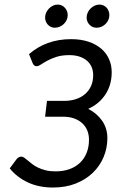

<svg xmlns="http://www.w3.org/2000/svg" viewBox="-20 -820 514 846"><path d="M22.9 0ZM472.2 -501.5Q472.2 -446.3 444.8 -404.3Q417.5 -362.3 368.7 -340.3Q407.2 -320.8 430.2 -287.6Q453.1 -254.4 453.1 -211.4Q453.1 -167.5 436.5 -127.9Q419.9 -88.4 388.9 -58.6Q357.9 -28.8 313.5 -11.2Q269 6.3 213.4 6.3Q150.9 6.3 102.5 -16.4Q54.2 -39.1 22.9 -78.1L52.7 -118.2Q56.6 -123.5 62.3 -126.7Q67.9 -129.9 74.2 -129.9Q80.1 -129.9 86.9 -125Q93.8 -120.1 102.3 -113Q110.8 -106 121.6 -97.4Q132.3 -88.9 147 -81.8Q161.6 -74.7 180.7 -69.8Q199.7 -64.9 224.1 -64.9Q258.8 -64.9 286.1 -74.7Q313.5 -84.5 332.5 -102.8Q351.6 -121.1 361.8 -146.7Q372.1 -172.4 372.1 -204.6Q372.1 -226.6 364.5 -245.1Q356.9 -263.7 342.3 -277.1Q327.6 -290.5 306.6 -298.1Q285.6 -305.7 258.8 -305.7H178.7L187 -375.5H263.2Q290.5 -375.5 314 -383.1Q337.4 -390.6 354.5 -405.3Q371.6 -419.9 381.1 -440.9Q390.6 -461.9 390.6 -488.8Q390.6 -508.3 383.8 -524.4Q377 -540.5 363.5 -552.2Q350.1 -564 330.3 -570.6Q310.5 -577.1 285.2 -577.1Q252.9 -577.1 229.2 -569.6Q205.6 -562 188.7 -552.7Q171.9 -543.5 160.6 -535.9Q149.4 -528.3 141.6 -528.3Q129.4 -528.3 124 -541.5L107.9 -581.5Q145 -613.8 191.4 -630.6Q237.8 -647.5 293.5 -647.5Q335.9 -647.5 369.1 -636.5Q402.3 -625.5 425.3 -606.2Q448.2 -586.9 460.2 -560.1Q472.2 -533.2 472.2 -501.5ZM278.3 -753.4Q278.3 -741.7 273.7 -731.7Q269 -721.7 261 -714.1Q252.9 -706.5 242.7 -702.1Q232.4 -697.8 221.7 -697.8Q212.9 -697.8 205.1 -701.2Q197.3 -704.6 191.4 -710.7Q185.5 -716.8 182.1 -725.1Q178.7 -733.4 178.7 -742.7Q178.7 -754.4 183.6 -764.6Q188.5 -774.9 196 -782.7Q203.6 -790.5 213.6 -795.2Q223.6 -799.8 233.9 -799.8Q252.9 -799.8 265.6 -786.1Q278.3 -772.5 278.3 -753.4ZM461.9 -753.4Q461.9 -741.7 457.3 -731.7Q452.6 -721.7 444.8 -714.1Q437 -706.5 426.8 -702.1Q416.5 -697.8 405.8 -697.8Q387.2 -697.8 374.5 -710.9Q361.8 -724.1 361.8 -742.7Q361.8 -754.4 366.5 -764.6Q371.1 -774.9 379.2 -782.7Q387.2 -790.5 397.2 -795.2Q407.2 -799.8 418.5 -799.8Q427.7 -799.8 435.8 -796.1Q443.8 -792.5 449.7 -786.1Q455.6 -779.8 458.7 -771.2Q461.9 -762.7 461.9 -753.4Z"/></svg>

Font: Carlito
Style: Italic
Weight: 400
Italic angle: -7°
Designer: Lukasz Dziedzic
Foundry: tyPoland Lukasz Dziedzic
Version: Version 1.104